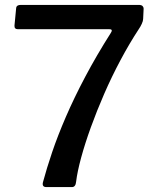

<svg xmlns="http://www.w3.org/2000/svg" viewBox="-20 -762 646 782"><path d="M545 -742Q556 -742 560.5 -737.5Q565 -733 565 -727L563 -685Q563 -677 557.5 -665Q552 -653 545 -643Q507 -585 471 -517.5Q435 -450 404.5 -380Q374 -310 350 -243.5Q326 -177 310.5 -120Q295 -63 290 -22Q288 0 273 0H169Q150 0 155 -20Q170 -76 192.5 -142.5Q215 -209 248.5 -286.5Q282 -364 327.5 -450Q373 -536 432 -629Q436 -635 435 -639Q434 -643 425 -643H53Q38 -643 39 -658L46 -731Q48 -742 65 -742Z"/></svg>

Font: Libre Franklin Medium
Style: Regular
Weight: 500
Designer: Pablo Impallari, Rodrigo Fuenzalida, Nhung Nguyen
Foundry: Impallari Type
Version: Version 3.000